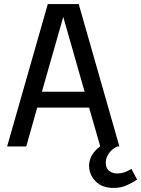

<svg xmlns="http://www.w3.org/2000/svg" viewBox="-20 -720 694 944"><path d="M15 0 215 -700H367L567 0H473L418 -191H163L109 0ZM186 -269H396L291 -637ZM539 204Q481 204 449.5 171Q418 138 418 95Q418 55 448.5 21Q479 -13 540 -33L556 0Q527 15 513.5 37Q500 59 500 79Q500 108 517 120.5Q534 133 556 133Q593 133 626 110L654 163Q634 177 604.5 190.5Q575 204 539 204Z"/></svg>

Font: Orienta
Style: Regular
Weight: 400
Designer: Eduardo Rodriguez Tunni
Foundry: Eduardo Rodriguez Tunni
Version: Version 1.002; ttfautohint (v1.8.4.7-5d5b);gftools[0.9.23]